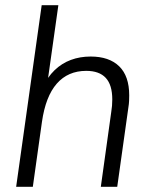

<svg xmlns="http://www.w3.org/2000/svg" viewBox="-20 -717 577 737"><path d="M42 0 140 -697H204L159 -378L143 -380Q162 -421 189.5 -447.5Q217 -474 252 -487Q287 -500 328 -500Q399 -500 437.5 -462.5Q476 -425 476 -351Q476 -341 475.5 -329.5Q475 -318 473 -306L430 0H367L407 -287Q409 -299 410 -311Q411 -323 411 -335Q411 -391 386 -418Q361 -445 311 -445Q241 -445 198 -396Q155 -347 141 -249L106 0Z"/></svg>

Font: Hanken Grotesk Light
Style: Italic
Weight: 300
Italic angle: -8°
Designer: Alfredo Marco Pradil
Foundry: Hanken Design Co.
Version: Version 3.013